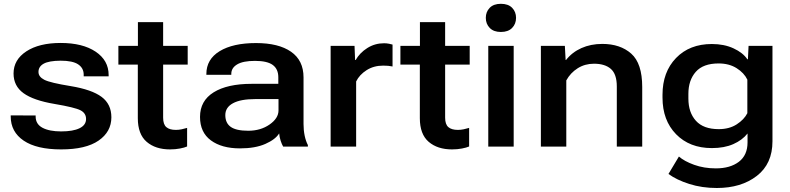

<svg xmlns="http://www.w3.org/2000/svg" viewBox="-20 -755 4068 989"><path d="M35.2 -160.6V-155.3Q35.2 -75.7 102.1 -30.5Q168.9 14.6 294.9 14.6Q421.9 14.6 487.8 -30.8Q553.7 -76.2 553.7 -150.9Q553.7 -218.3 503.4 -255.9Q453.1 -293.5 343.8 -311.5Q238.3 -328.6 208.3 -344Q178.2 -359.4 178.2 -384.3Q178.2 -412.1 205.1 -427Q231.9 -441.9 292.5 -442.4Q354.5 -442.4 382.8 -423.3Q411.1 -404.3 411.1 -370.6V-361.8H539.6V-368.7Q539.6 -443.8 472.7 -488.8Q405.8 -533.7 292.5 -533.7Q181.6 -533.7 115.7 -490.5Q49.8 -447.3 49.8 -376.5Q49.8 -312 101.3 -274.9Q152.8 -237.8 260.3 -219.7Q366.2 -201.7 394.8 -186.8Q423.3 -171.9 423.3 -142.1Q423.3 -110.8 389.9 -94.5Q356.4 -78.1 294.9 -78.1Q234.4 -78.1 199.2 -96.7Q164.1 -115.2 163.6 -153.8V-160.2Z M589.8 -422.4H946.8V-518.6H589.8ZM689.9 -146.5Q689.9 -63.5 735.6 -24.4Q781.2 14.6 855.5 14.6Q883.3 14.6 907 10Q930.7 5.4 943.8 -0.5V-96.2Q929.7 -91.8 915.3 -88.9Q900.9 -85.9 885.7 -85.9Q853.5 -85.9 836.9 -100.1Q820.3 -114.3 820.3 -148.9V-641.1H690.4V-481.4L689.9 -466.8Z M1010.3 -152.8Q1010.3 -73.2 1066.2 -32Q1122.1 9.3 1216.3 9.3Q1294.9 9.3 1346.9 -13.7Q1398.9 -36.6 1418 -67.9Q1419.4 -49.3 1425.5 -30.5Q1431.6 -11.7 1438.5 0H1565.9V-7.8Q1555.2 -28.3 1549.3 -56.4Q1543.5 -84.5 1543.5 -116.2V-356.4Q1543.5 -443.8 1479.2 -488.5Q1415 -533.2 1298.8 -533.2Q1180.2 -533.2 1111.6 -491.5Q1043 -449.7 1043 -374V-369.6H1171.4V-374.5Q1171.4 -405.3 1201.7 -423.3Q1231.9 -441.4 1293.5 -441.4Q1356.4 -441.4 1385 -420.4Q1413.6 -399.4 1413.6 -356.9V-323.2H1276.4Q1150.9 -323.2 1080.6 -279.5Q1010.3 -235.8 1010.3 -152.8ZM1140.6 -162.1Q1140.6 -201.7 1179.9 -223.1Q1219.2 -244.6 1294.4 -244.6H1414.6V-186.5Q1414.6 -145.5 1368.4 -113.5Q1322.3 -81.5 1258.8 -81.5Q1196.8 -81.5 1168.7 -101.3Q1140.6 -121.1 1140.6 -162.1Z M1683.1 0H1814.5V-335.4Q1831.5 -370.1 1868.4 -393.6Q1905.3 -417 1953.6 -417Q1967.8 -417 1979.5 -416Q1991.2 -415 2002 -412.6V-525.4Q1996.1 -527.3 1983.4 -529.8Q1970.7 -532.2 1958.5 -532.2Q1911.1 -532.2 1872.1 -507.6Q1833 -482.9 1812 -445.8H1809.1L1806.2 -518.6H1683.1Z M2042.5 -422.4H2399.4V-518.6H2042.5ZM2142.6 -146.5Q2142.6 -63.5 2188.2 -24.4Q2233.9 14.6 2308.1 14.6Q2335.9 14.6 2359.6 10Q2383.3 5.4 2396.5 -0.5V-96.2Q2382.3 -91.8 2367.9 -88.9Q2353.5 -85.9 2338.4 -85.9Q2306.2 -85.9 2289.6 -100.1Q2272.9 -114.3 2272.9 -148.9V-641.1H2143.1V-481.4L2142.6 -466.8Z M2495.1 0H2626V-518.6H2495.1ZM2482.4 -663.1Q2482.4 -631.8 2502.7 -611.1Q2522.9 -590.3 2560.1 -590.3Q2597.7 -590.3 2617.9 -611.1Q2638.2 -631.8 2638.2 -663.1Q2638.2 -693.8 2618.2 -714.6Q2598.1 -735.4 2560.1 -735.4Q2522.5 -735.4 2502.4 -714.6Q2482.4 -693.8 2482.4 -663.1Z M2766.1 0H2897V-340.8Q2918.5 -379.9 2955.6 -403.3Q2992.7 -426.8 3039.6 -426.8Q3096.2 -426.8 3126.7 -399.9Q3157.2 -373 3157.2 -309.6V0H3288.1V-306.6Q3288.1 -428.7 3231.4 -478.8Q3174.8 -528.8 3082.5 -528.8Q3022.9 -528.8 2974.9 -507.3Q2926.8 -485.8 2895.5 -445.8H2893.6L2889.6 -518.6H2766.1Z M3423.3 141.1Q3465.3 171.9 3530.5 192.6Q3595.7 213.4 3672.4 213.4Q3797.9 213.4 3878.4 151.1Q3959 88.9 3959 -27.3V-518.6H3835.9L3832.5 -449.7H3829.6Q3807.1 -483.4 3758.5 -505.9Q3710 -528.3 3647 -528.3Q3531.7 -528.3 3462.2 -456.1Q3392.6 -383.8 3392.6 -267.1V-252Q3392.6 -135.3 3462.4 -63.7Q3532.2 7.8 3647 7.8Q3710.9 7.8 3757.3 -12.7Q3803.7 -33.2 3830.6 -67.4V-21.5Q3830.6 44.4 3785.9 78.4Q3741.2 112.3 3667.5 112.3Q3606.4 112.3 3555.7 94Q3504.9 75.7 3477.1 51.3ZM3525.9 -247.1V-271.5Q3525.9 -341.8 3564 -385Q3602.1 -428.2 3681.6 -428.2Q3735.8 -428.2 3774.4 -403.8Q3813 -379.4 3829.6 -344.7V-171.9Q3813 -139.2 3774.9 -114.5Q3736.8 -89.8 3682.1 -89.8Q3603.5 -89.8 3564.7 -132.8Q3525.9 -175.8 3525.9 -247.1Z"/></svg>

Font: Roboto Flex
Style: wght 600 wdth 140 opsz 13.0 GRAD 0.00 slnt 0.00 XTRA 468 XOPQ 96 YOPQ 79 YTLC 514 YTUC 712 YTAS 750 YTDE -203.00 YTFI 738
Weight: 600
Width: 8
Designer: Berlow after Robertson
Foundry: Google
Version: Version 3.100